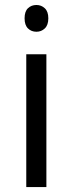

<svg xmlns="http://www.w3.org/2000/svg" viewBox="-20 -754 293 774"><path d="M167 0H85.9V-535.2H167ZM79.1 -680.2Q79.1 -708 92.8 -720.9Q106.4 -733.9 127 -733.9Q146.5 -733.9 160.6 -720.7Q174.8 -707.5 174.8 -680.2Q174.8 -652.8 160.6 -639.4Q146.5 -626 127 -626Q106.4 -626 92.8 -639.4Q79.1 -652.8 79.1 -680.2Z"/></svg>

Font: f0_25643 
Style: Regular
Weight: 400
Foundry: Ascender Corporation
Version: Version 1.10